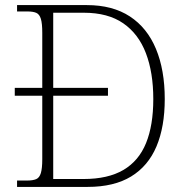

<svg xmlns="http://www.w3.org/2000/svg" viewBox="-20 -734 728 754"><path d="M47 0V-25H86Q109 -25 122 -30.5Q135 -36 140.5 -54.5Q146 -73 146 -109V-358H38V-389H146V-605Q146 -642 140.5 -660Q135 -678 122.5 -683.5Q110 -689 88 -689H47V-714H321Q422 -714 490 -669.5Q558 -625 592.5 -542Q627 -459 627 -345Q627 -236 594.5 -159Q562 -82 495 -41Q428 0 324 0ZM308 -31Q404 -31 464.5 -66.5Q525 -102 553.5 -172Q582 -242 582 -345Q582 -449 553 -525Q524 -601 464 -642.5Q404 -684 309 -684H189V-389H404V-358H189V-31Z"/></svg>

Font: Noto Serif Kannada ExtraLight
Style: Regular
Weight: 250
Version: Version 2.003